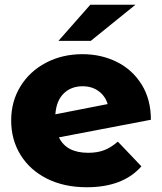

<svg xmlns="http://www.w3.org/2000/svg" viewBox="-20 -779 682 808"><path d="M476 -183 575 -79Q498 9 345 9Q250 9 178 -27Q106 -63 66.5 -127Q27 -191 27 -272Q27 -352 66 -415.5Q105 -479 173.5 -515Q242 -551 327 -551Q406 -551 471.5 -518.5Q537 -486 576 -423.5Q615 -361 615 -275L228 -201Q259 -136 351 -136Q390 -136 418.5 -147Q447 -158 476 -183ZM213 -298 433 -341Q423 -375 395 -395.5Q367 -416 328 -416Q279 -416 248 -385.5Q217 -355 213 -298ZM360 -759H550L362 -607H226Z"/></svg>

Font: Montserrat Alternates ExtraBold
Style: Regular
Weight: 800
Designer: Julieta Ulanovsky
Foundry: Julieta Ulanovsky
Version: Version 7.200